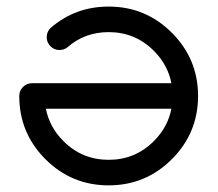

<svg xmlns="http://www.w3.org/2000/svg" viewBox="-20 -567 665 587"><path d="M120.4 -234.5Q131.1 -178.4 174 -135.5Q231.1 -78.4 312.2 -78.4Q393.2 -78.4 450.3 -135.5Q493.2 -178.4 504 -234.5ZM161.8 -414.1Q145.7 -414.1 134.3 -425.6Q122.8 -437.1 122.8 -453.2Q122.8 -469.3 134 -481Q209.7 -546.9 312.2 -546.9Q425.4 -546.9 505.4 -466.8Q585.5 -386.8 585.5 -273.6Q585.5 -160.3 505.4 -80.3Q425.4 -0.3 312.2 -0.3Q198.9 -0.3 118.9 -80.3Q38.9 -160.3 38.9 -273.6Q38.9 -289.7 50.3 -301.1Q61.8 -312.6 77.9 -312.6H504Q493.2 -368.7 450.3 -411.7Q393.2 -468.8 312.2 -468.8Q239 -468.8 186.2 -422.4Q175.5 -414.1 161.8 -414.1Z"/></svg>

Font: Comfortaa
Style: Regular
Weight: 400
Designer: Johan Aakerlund - aajohan
Foundry: Johan Aakerlund
Version: Version 2.004 2013